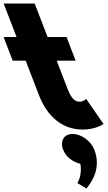

<svg xmlns="http://www.w3.org/2000/svg" viewBox="-202 -724 617 1095"><path d="M-107.6 -513H-181.6L-129.6 -378H-55.6L20.3 -181C55.3 -90 129.8 15 270.8 15C343.8 15 388.5 -17 388.5 -17L289.4 -160C289.4 -160 274.5 -144 251.5 -144C223.5 -144 202.7 -167 184.2 -215L121.4 -378H229.4L177.4 -513H69.4L-4.2 -704H-181.2ZM211.4 40C163.4 40 138.8 80 158.1 130C173.5 170 214.4 201 255.9 210C268.9 275 239.3 320 239.3 320L291.2 351C334.2 299 371.9 223 336.1 130C316.8 80 261.4 40 211.4 40Z"/></svg>

Font: Hussar
Style: BdOpOblFour
Weight: 700
Foundry: Cannot Into Space Fonts
Version: Version 2.00